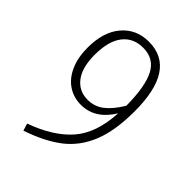

<svg xmlns="http://www.w3.org/2000/svg" viewBox="-205 -767 877 877"><g transform="rotate(45 233.5 -328.5)"><path d="M408 -404Q408 -278 375 -197Q342 -116 278 -66.5Q214 -17 111 18L100 -17Q225 -62 289.5 -136Q354 -210 361 -344Q304 -251 213 -251Q166 -251 129 -275.5Q92 -300 71 -347Q50 -394 50 -458Q50 -560 99.5 -617.5Q149 -675 229 -675Q408 -675 408 -404ZM363 -395Q362 -520 331 -578.5Q300 -637 230 -637Q167 -637 131.5 -591.5Q96 -546 96 -457Q96 -376 129 -332.5Q162 -289 219 -289Q263 -289 297 -315.5Q331 -342 363 -395Z"/></g></svg>

Font: Fira Sans Condensed ExtraLight
Style: Regular
Weight: 275
Width: 3
Designer: Carrois Corporate & Edenspiekermann AG
Foundry: Carrois Corporate GbR & Edenspiekermann AG
Version: Version 4.203